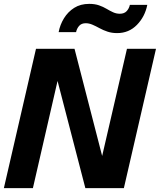

<svg xmlns="http://www.w3.org/2000/svg" viewBox="-29 -972 826 992"><path d="M-9 0 157 -720H356L520 -84L477 -72L627 -720H777L611 0H412L247 -636L290 -648L141 0ZM576 -801Q549 -801 526.5 -808.5Q504 -816 485 -826.5Q466 -837 448.5 -844.5Q431 -852 414 -852Q392 -852 380 -838.5Q368 -825 364 -806H274Q281 -844 301.5 -877.5Q322 -911 354.5 -931.5Q387 -952 432 -952Q461 -952 482.5 -944.5Q504 -937 521.5 -926.5Q539 -916 555.5 -908.5Q572 -901 590 -901Q613 -901 625.5 -914.5Q638 -928 642 -947H732Q720 -886 678.5 -843.5Q637 -801 576 -801Z"/></svg>

Font: Instrument Sans
Style: Bold Italic
Weight: 700
Italic angle: -13°
Designer: Rodrigo Fuenzalida
Foundry: fragTYPE
Version: Version 1.000;gftools[0.9.28]